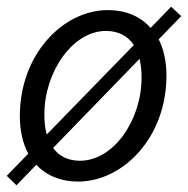

<svg xmlns="http://www.w3.org/2000/svg" viewBox="-20 -528 559 571"><path d="M519 -480 489 -508 428 -445C397 -480 353 -498 301 -498C168 -498 39 -367 39 -183C39 -139 48 -101 64 -71L0 -5L29 23L88 -38C119 -5 162 12 212 12C345 12 475 -118 475 -303C475 -345 467 -381 452 -411ZM112 -188C112 -314 196 -436 295 -436C332 -436 360 -421 378 -394L119 -128C114 -145 112 -165 112 -188ZM401 -297C401 -171 318 -50 218 -50C182 -50 155 -64 138 -88L395 -353C399 -336 401 -318 401 -297Z"/></svg>

Font: Cambridge Sans Italic
Style: Regular
Weight: 400
Italic angle: -11°
Version: Version 2.000;PS 002.000;hotconv 1.0.88;makeotf.lib2.5.64775